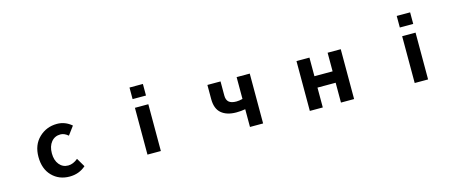

<svg xmlns="http://www.w3.org/2000/svg" viewBox="-38 -1410 5077 2082"><g transform="rotate(-15 2500.0 -368.5)"><path d="M553.7 13.7Q434.6 13.7 357.4 -65.4Q280.3 -144.5 280.3 -279.3Q280.3 -414.1 363.8 -494.1Q447.3 -574.2 566.4 -574.2Q656.2 -574.2 729.5 -511.7L659.2 -417Q616.2 -454.1 573.2 -454.1Q508.8 -454.1 469.7 -406.2Q430.7 -358.4 430.7 -279.3Q430.7 -201.2 469.2 -153.8Q507.8 -106.4 569.3 -106.4Q625 -106.4 678.7 -151.4L736.3 -53.7Q660.2 13.7 553.7 13.7Z M1428.7 -621.1V-751H1579.1V-621.1ZM1428.7 2V-523.4H1579.1V2Z M2580.1 0V-199.2Q2532.2 -190.4 2479.5 -190.4Q2373 -190.4 2312.5 -241.2Q2252 -292 2252 -400.4V-559.6H2399.4V-400.4Q2399.4 -351.6 2426.3 -328.1Q2453.1 -304.7 2510.7 -304.7Q2541 -304.7 2580.1 -314.5V-559.6H2727.5V0Z M3252 0V-559.6H3397.5V-350.6H3601.6V-559.6H3749V0H3601.6V-222.7H3397.5V0Z M4428.7 -621.1V-751H4579.1V-621.1ZM4428.7 2V-523.4H4579.1V2Z"/></g></svg>

Font: Gen Shin Gothic Monospace Bold
Style: Bold
Weight: 700
Designer: [Source Han Sans]
Ryoko NISHIZUKA  (kana & ideographs); Paul D. Hunt (Latin, Greek & Cyrillic); Wenlong ZHANG  (bopomofo
Version: Version 1.002.20150607